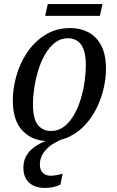

<svg xmlns="http://www.w3.org/2000/svg" viewBox="-20 -684 576 944"><path d="M219 10Q141 10 92 -40Q43 -90 43 -191Q43 -247 60 -309Q77 -371 112.5 -424.5Q148 -478 201.5 -512Q255 -546 327 -546Q375 -546 414.5 -525.5Q454 -505 477.5 -460.5Q501 -416 501 -345Q501 -302 490.5 -253.5Q480 -205 458 -158.5Q436 -112 402.5 -74Q369 -36 323 -13Q277 10 219 10ZM231 -40Q267 -40 295 -61.5Q323 -83 343.5 -118.5Q364 -154 377 -197Q390 -240 396 -283Q402 -326 402 -362Q402 -434 378.5 -465Q355 -496 314 -496Q278 -496 250 -474Q222 -452 201.5 -416.5Q181 -381 168 -338Q155 -295 148.5 -252Q142 -209 142 -172Q142 -100 166 -70Q190 -40 231 -40ZM201 240Q151 240 123 214Q95 188 95 140Q95 87 134 51.5Q173 16 234 0H288Q267 7 240.5 23.5Q214 40 195 65.5Q176 91 176 127Q176 151 190.5 165.5Q205 180 228 180Q241 180 256 177.5Q271 175 288 170L277 224Q242 240 201 240ZM202 -606 215 -664H484L471 -606Z"/></svg>

Font: Noto Serif SemiCondensed
Style: Italic
Weight: 400
Width: 4
Italic angle: -12°
Designer: Monotype Design Team
Foundry: Monotype Imaging Inc.
Version: Version 2.013